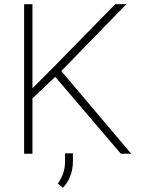

<svg xmlns="http://www.w3.org/2000/svg" viewBox="-20 -731 673 913"><path d="M134.3 -710.9V0H94.7V-710.9ZM580.6 -710.9 267.1 -388.7 119.1 -249 119.6 -296.4 242.7 -419.9 527.8 -710.9ZM554.7 0 233.9 -376 257.8 -409.2 604 0ZM326.7 -2V35.6Q326.7 74.2 314 106.7Q301.3 139.2 279.3 161.6L254.9 142.1Q272 117.2 280.5 93Q289.1 68.8 289.1 36.6V-2Z"/></svg>

Font: Roboto ExtraLight
Style: Regular
Weight: 250
Designer: Christian Robertson
Foundry: Google
Version: Version 3.009; 2024